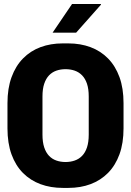

<svg xmlns="http://www.w3.org/2000/svg" viewBox="-20 -908 640 938"><path d="M287 10Q227.5 10 178 -8.2Q128.5 -26.5 92.2 -63Q56 -99.5 36.2 -154Q16.5 -208.5 16.5 -281V-404Q16.5 -476.5 36.5 -531.2Q56.5 -586 92.8 -622.8Q129 -659.5 178.2 -677.8Q227.5 -696 286.5 -696H313.5Q373 -696 422.5 -677.5Q472 -659 508 -622.2Q544 -585.5 563.8 -531Q583.5 -476.5 583.5 -404V-281Q583.5 -209 563.8 -154.5Q544 -100 508 -63.5Q472 -27 422.8 -8.5Q373.5 10 314 10ZM300 -116.5Q324.5 -116.5 345.2 -123.8Q366 -131 381.2 -146.8Q396.5 -162.5 405 -188Q413.5 -213.5 413.5 -250.5V-436.5Q413.5 -473.5 405 -498.8Q396.5 -524 381.2 -539.8Q366 -555.5 345.2 -562.8Q324.5 -570 300 -570Q276 -570 255.2 -562.8Q234.5 -555.5 219.5 -539.8Q204.5 -524 196 -498.8Q187.5 -473.5 187.5 -436.5V-250.5Q187.5 -213.5 196 -188Q204.5 -162.5 219.5 -146.8Q234.5 -131 255.2 -123.8Q276 -116.5 300 -116.5ZM237 -748.5 332 -888.5H472.5L473.5 -885.5L352 -748.5Z"/></svg>

Font: Chivo Mono Medium
Style: Regular
Weight: 500
Monospace: yes
Designer: Hector Gatti
Foundry: Omnibus-Type
Version: Version 1.008